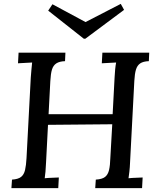

<svg xmlns="http://www.w3.org/2000/svg" viewBox="-20 -972 823 992"><path d="M751 -700 749 -656Q720 -655 704.5 -644.5Q689 -634 682.5 -612.5Q676 -591 674 -554L652 -134Q651 -107 648.5 -85.5Q646 -64 644 -51Q662 -53 682 -53.5Q702 -54 717 -55L714 0H472L475 -44Q508 -46 523 -58Q538 -70 543.5 -94Q549 -118 550 -155L560 -330L228 -327L218 -134Q217 -107 215 -85.5Q213 -64 211 -51Q228 -53 248.5 -53.5Q269 -54 284 -55L281 0H39L42 -44Q74 -46 89 -58Q104 -70 109.5 -94Q115 -118 117 -155L139 -571Q141 -593 142.5 -613.5Q144 -634 146 -649Q129 -648 109 -647Q89 -646 73 -645L76 -700H318L316 -656Q287 -655 271 -644.5Q255 -634 248.5 -612.5Q242 -591 240 -553L231 -382H562L572 -571Q573 -593 575 -613.5Q577 -634 580 -649Q562 -648 542 -647Q522 -646 506 -645L509 -700ZM421 -772H413L229 -917L251 -950L422 -858L604 -952L621 -921Z"/></svg>

Font: Lora Medium
Style: Italic
Weight: 500
Italic angle: -3°
Designer: Olga Karpushina, Alexei Vanyashin (Cyrillic)
Foundry: Cyreal
Version: Version 3.004